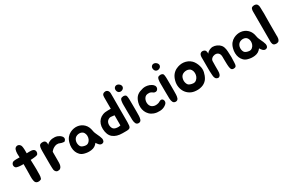

<svg xmlns="http://www.w3.org/2000/svg" viewBox="109 -1777 4496 3033"><g transform="rotate(-30 2357.0 -260.5)"><path d="M467 -355Q475 -336 468.5 -313Q462 -290 445 -283Q436 -279 421 -276.5Q406 -274 388.5 -272Q371 -270 354 -269Q337 -268 325 -268Q326 -238 327 -206.5Q328 -175 329 -145Q330 -115 330 -87.5Q330 -60 329 -38Q329 -23 329 -3.5Q329 16 326.5 34Q324 52 319 65.5Q314 79 304 83Q273 96 247.5 90.5Q222 85 211 69Q203 56 199 38.5Q195 21 193.5 2.5Q192 -16 192.5 -33.5Q193 -51 193 -64Q194 -106 194.5 -159.5Q195 -213 195 -267H180Q168 -267 149.5 -267.5Q131 -268 112.5 -270.5Q94 -273 78 -277.5Q62 -282 55 -291Q44 -304 41.5 -319Q39 -334 43.5 -347.5Q48 -361 58 -371.5Q68 -382 81 -385Q99 -390 132 -390.5Q165 -391 194 -390Q193 -400 193 -409.5Q193 -419 192 -428Q191 -440 191 -458.5Q191 -477 193.5 -495.5Q196 -514 202 -530.5Q208 -547 219 -556Q234 -568 249.5 -569.5Q265 -571 278.5 -565Q292 -559 301.5 -547.5Q311 -536 315 -522Q318 -510 320 -493.5Q322 -477 322.5 -459Q323 -441 323 -423Q323 -405 323 -390H333Q348 -390 368 -391Q388 -392 407.5 -390Q427 -388 443 -380.5Q459 -373 467 -355Z M553 -268Q553 -280 553 -295.5Q553 -311 554 -327.5Q555 -344 557.5 -359.5Q560 -375 565 -387Q573 -405 590 -411.5Q607 -418 627 -417Q648 -417 660 -410Q672 -403 678 -391.5Q684 -380 685.5 -365.5Q687 -351 687 -335Q696 -351 711.5 -361Q727 -371 743 -377Q759 -383 772 -385.5Q785 -388 787 -388Q812 -390 832.5 -389Q853 -388 878 -380Q894 -374 911 -363.5Q928 -353 941 -339Q954 -325 958.5 -308.5Q963 -292 954 -274Q940 -249 923 -249.5Q906 -250 886 -255Q875 -257 860 -264Q845 -271 834 -273Q800 -278 774 -268Q748 -258 729 -244Q707 -227 691 -205V-61Q691 -34 690.5 -5Q690 24 682.5 47.5Q675 71 657.5 85.5Q640 100 607 98Q589 97 575 80.5Q561 64 558 48Q556 33 555 12Q554 -9 553.5 -32Q553 -55 553 -78.5Q553 -102 553 -122Z M1097 -335Q1127 -350 1160 -356.5Q1193 -363 1225.5 -359.5Q1258 -356 1288 -342.5Q1318 -329 1344 -304Q1370 -278 1384 -247Q1398 -216 1404 -178Q1408 -152 1417 -130Q1426 -108 1436.5 -86Q1447 -64 1456.5 -42Q1466 -20 1472 4Q1477 27 1468.5 48.5Q1460 70 1434 75Q1419 78 1405.5 72.5Q1392 67 1381 56.5Q1370 46 1361.5 33.5Q1353 21 1346 10Q1323 40 1296 56.5Q1269 73 1231 78Q1199 82 1170 80Q1141 78 1108 69Q1065 58 1037.5 30.5Q1010 3 995.5 -33.5Q981 -70 980 -112Q979 -154 990 -195Q1004 -249 1032 -283Q1060 -317 1097 -335ZM1122 -218Q1108 -204 1100 -185Q1092 -166 1090.5 -145Q1089 -124 1094 -103Q1099 -82 1110 -66Q1120 -52 1144 -42.5Q1168 -33 1194 -31Q1224 -29 1246.5 -47Q1269 -65 1280.5 -92.5Q1292 -120 1291 -151.5Q1290 -183 1274 -209Q1262 -228 1242.5 -237Q1223 -246 1201 -246.5Q1179 -247 1157.5 -239.5Q1136 -232 1122 -218Z M1867 -613Q1886 -618 1900.5 -614.5Q1915 -611 1925.5 -601Q1936 -591 1941.5 -576Q1947 -561 1947 -543Q1948 -493 1947.5 -465Q1947 -437 1947 -416V-109Q1947 -55 1947 -19Q1947 17 1943.5 39.5Q1940 62 1931.5 73Q1923 84 1906 88.5Q1889 93 1861.5 93Q1834 93 1793 93Q1685 93 1622.5 42Q1560 -9 1556 -120Q1554 -168 1568 -208Q1582 -248 1609.5 -276.5Q1637 -305 1677.5 -320.5Q1718 -336 1770 -335H1825V-514Q1825 -530 1825 -545.5Q1825 -561 1828 -574.5Q1831 -588 1840 -598Q1849 -608 1867 -613ZM1693 -58Q1714 -29 1769 -26Q1780 -25 1790 -25.5Q1800 -26 1808 -28Q1817 -29 1825 -31V-216Q1790 -222 1761.5 -223.5Q1733 -225 1705 -203Q1690 -191 1682 -172.5Q1674 -154 1673 -133.5Q1672 -113 1677 -93Q1682 -73 1693 -58Z M2154 -293Q2154 -265 2154.5 -230Q2155 -195 2155 -157.5Q2155 -120 2155 -83.5Q2155 -47 2154 -16Q2153 -1 2151 16.5Q2149 34 2143 49Q2137 64 2124.5 73.5Q2112 83 2091 82Q2060 80 2046.5 55Q2033 30 2031 -15Q2031 -38 2030.5 -68Q2030 -98 2029.5 -129Q2029 -160 2029 -189.5Q2029 -219 2029 -243Q2029 -257 2028.5 -277Q2028 -297 2029 -318Q2030 -339 2034 -358.5Q2038 -378 2047 -391Q2054 -399 2067 -403.5Q2080 -408 2094.5 -408Q2109 -408 2122.5 -403Q2136 -398 2142 -389Q2146 -383 2148 -372Q2150 -361 2151.5 -347.5Q2153 -334 2153.5 -319.5Q2154 -305 2154 -293ZM2116 -495Q2085 -487 2064.5 -501.5Q2044 -516 2039 -545Q2035 -566 2042 -582Q2049 -598 2063 -606.5Q2077 -615 2095 -614Q2113 -613 2131 -600Q2148 -588 2155.5 -572Q2163 -556 2160.5 -541Q2158 -526 2147 -513.5Q2136 -501 2116 -495Z M2614 -299Q2622 -285 2622.5 -269Q2623 -253 2615 -239Q2606 -221 2589.5 -214.5Q2573 -208 2553 -213Q2544 -215 2537 -220Q2530 -225 2522.5 -230.5Q2515 -236 2505.5 -241Q2496 -246 2481 -248Q2466 -250 2448.5 -248Q2431 -246 2417 -240Q2395 -229 2382 -206.5Q2369 -184 2365 -158.5Q2361 -133 2366.5 -107Q2372 -81 2388 -63Q2400 -49 2419.5 -40Q2439 -31 2457 -29Q2474 -27 2491 -29.5Q2508 -32 2524 -37Q2536 -42 2551 -50.5Q2566 -59 2580 -61Q2598 -61 2608 -51.5Q2618 -42 2622 -28.5Q2626 -15 2623.5 0Q2621 15 2612 26Q2600 41 2578 54.5Q2556 68 2536 74Q2512 82 2482.5 83Q2453 84 2427 81Q2415 79 2402 76Q2389 73 2377 69Q2333 53 2303.5 23.5Q2274 -6 2258.5 -43Q2243 -80 2241 -122Q2239 -164 2251 -205Q2262 -244 2278.5 -271Q2295 -298 2317.5 -315.5Q2340 -333 2368 -343.5Q2396 -354 2430 -362Q2465 -369 2504 -362Q2543 -355 2574 -336Q2598 -323 2614 -299Z M2830 -293Q2830 -265 2830.5 -230Q2831 -195 2831 -157.5Q2831 -120 2831 -83.5Q2831 -47 2830 -16Q2829 -1 2827 16.5Q2825 34 2819 49Q2813 64 2800.5 73.5Q2788 83 2767 82Q2736 80 2722.5 55Q2709 30 2707 -15Q2707 -38 2706.5 -68Q2706 -98 2705.5 -129Q2705 -160 2705 -189.5Q2705 -219 2705 -243Q2705 -257 2704.5 -277Q2704 -297 2705 -318Q2706 -339 2710 -358.5Q2714 -378 2723 -391Q2730 -399 2743 -403.5Q2756 -408 2770.5 -408Q2785 -408 2798.5 -403Q2812 -398 2818 -389Q2822 -383 2824 -372Q2826 -361 2827.5 -347.5Q2829 -334 2829.5 -319.5Q2830 -305 2830 -293ZM2792 -495Q2761 -487 2740.5 -501.5Q2720 -516 2715 -545Q2711 -566 2718 -582Q2725 -598 2739 -606.5Q2753 -615 2771 -614Q2789 -613 2807 -600Q2824 -588 2831.5 -572Q2839 -556 2836.5 -541Q2834 -526 2823 -513.5Q2812 -501 2792 -495Z M3047 -366Q3080 -382 3116 -389Q3152 -396 3187.5 -392Q3223 -388 3256.5 -373Q3290 -358 3318 -331Q3341 -308 3358 -275.5Q3375 -243 3383 -212Q3400 -157 3388 -101Q3376 -45 3347 3Q3333 25 3312.5 42.5Q3292 60 3269 71Q3239 85 3204 90.5Q3169 96 3136 93Q3076 90 3030.5 63Q2985 36 2957.5 -6Q2930 -48 2921.5 -101.5Q2913 -155 2928 -211Q2944 -271 2974.5 -308.5Q3005 -346 3047 -366ZM3077 -232Q3062 -218 3054 -197Q3046 -176 3044 -153.5Q3042 -131 3047.5 -108.5Q3053 -86 3065 -68Q3075 -53 3101 -43Q3127 -33 3155 -31Q3187 -29 3211 -48.5Q3235 -68 3247.5 -97Q3260 -126 3259 -160Q3258 -194 3241 -222Q3229 -242 3207.5 -251.5Q3186 -261 3162.5 -261.5Q3139 -262 3116 -254.5Q3093 -247 3077 -232Z M3474 -271Q3474 -294 3473.5 -320Q3473 -346 3482 -367Q3490 -386 3508.5 -394.5Q3527 -403 3545 -398Q3563 -395 3573 -387Q3583 -379 3587.5 -368.5Q3592 -358 3593 -344.5Q3594 -331 3595 -318Q3605 -336 3620 -347Q3635 -358 3651 -365Q3667 -372 3681.5 -375Q3696 -378 3704 -378Q3742 -378 3779.5 -361.5Q3817 -345 3842 -315Q3856 -297 3863.5 -277.5Q3871 -258 3874.5 -237Q3878 -216 3879 -194.5Q3880 -173 3881 -151Q3886 -87 3881 -24Q3880 -11 3880 6Q3880 23 3877.5 39.5Q3875 56 3868.5 68.5Q3862 81 3847 84Q3826 89 3812.5 86.5Q3799 84 3791 77Q3783 70 3779 59Q3775 48 3772 34Q3770 23 3768.5 8.5Q3767 -6 3766.5 -21Q3766 -36 3765.5 -50.5Q3765 -65 3765 -77Q3765 -96 3764 -119Q3763 -142 3764 -162Q3764 -209 3739.5 -233.5Q3715 -258 3673 -254Q3641 -250 3617 -228.5Q3593 -207 3594 -173Q3594 -160 3594 -149Q3594 -138 3593.5 -127Q3593 -116 3593 -103Q3593 -90 3593 -74Q3593 -41 3593 -4.5Q3593 32 3584 55Q3576 79 3557 88Q3538 97 3512 83Q3501 77 3494.5 66.5Q3488 56 3484.5 44Q3481 32 3480 19.5Q3479 7 3478 -4Q3475 -37 3474.5 -65.5Q3474 -94 3474 -127Z M4081 -335Q4111 -350 4144 -356.5Q4177 -363 4209.5 -359.5Q4242 -356 4272 -342.5Q4302 -329 4328 -304Q4354 -278 4368 -247Q4382 -216 4388 -178Q4392 -152 4401 -130Q4410 -108 4420.5 -86Q4431 -64 4440.5 -42Q4450 -20 4456 4Q4461 27 4452.5 48.5Q4444 70 4418 75Q4403 78 4389.5 72.5Q4376 67 4365 56.5Q4354 46 4345.5 33.5Q4337 21 4330 10Q4307 40 4280 56.5Q4253 73 4215 78Q4183 82 4154 80Q4125 78 4092 69Q4049 58 4021.5 30.5Q3994 3 3979.5 -33.5Q3965 -70 3964 -112Q3963 -154 3974 -195Q3988 -249 4016 -283Q4044 -317 4081 -335ZM4106 -218Q4092 -204 4084 -185Q4076 -166 4074.5 -145Q4073 -124 4078 -103Q4083 -82 4094 -66Q4104 -52 4128 -42.5Q4152 -33 4178 -31Q4208 -29 4230.5 -47Q4253 -65 4264.5 -92.5Q4276 -120 4275 -151.5Q4274 -183 4258 -209Q4246 -228 4226.5 -237Q4207 -246 4185 -246.5Q4163 -247 4141.5 -239.5Q4120 -232 4106 -218Z M4672 6Q4671 11 4670.5 15.5Q4670 20 4670 25L4664 46Q4662 50 4661 51L4658 57Q4653 68 4640 75Q4616 87 4589 81Q4572 79 4562 71Q4552 64 4548 54Q4544 44 4542 34Q4539 24 4539 16V-544Q4539 -551 4539.5 -556.5Q4540 -562 4541 -567Q4542 -574 4543.5 -579Q4545 -584 4547 -590Q4550 -600 4558 -606Q4570 -615 4581 -616Q4588 -618 4594 -618.5Q4600 -619 4608 -619Q4622 -619 4640 -611Q4654 -603 4660 -589Q4670 -569 4670 -552Q4671 -542 4671.5 -522Q4672 -502 4672 -492V-488Q4674 -456 4674 -426.5Q4674 -397 4673 -362Q4673 -328 4672.5 -296.5Q4672 -265 4672 -234V-24Q4672 -20 4672.5 -16.5Q4673 -13 4673 -9Q4673 1 4672 6Z"/></g></svg>

Font: BM JUA 
Style: Regular
Weight: 400
Designer: BONGJIN KIM, JAEHYUN KEUM, JUHEE TAE
Foundry: WOOWA BROTHERS Corporation.
Version: Version 1.000